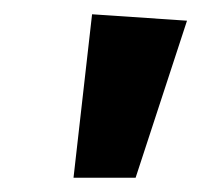

<svg xmlns="http://www.w3.org/2000/svg" viewBox="-20 -845 282 269"><path d="M109 -825 242 -816 170 -596H83Z"/></svg>

Font: Fira Sans Extra Condensed SemiBold
Style: Italic
Weight: 600
Width: 3
Italic angle: -8°
Designer: Carrois Corporate & Edenspiekermann AG
Foundry: Carrois Corporate GbR & Edenspiekermann AG
Version: Version 4.203